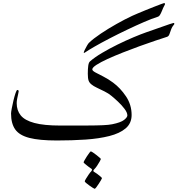

<svg xmlns="http://www.w3.org/2000/svg" viewBox="-20 -881 1138 1230"><path d="M1097.7 -728Q1082.5 -710 1076.2 -692.1Q1069.8 -674.3 1065.2 -661.4Q1060.5 -648.4 1049.8 -645Q1020.5 -635.7 974.1 -620.1Q927.7 -604.5 873.8 -585Q819.8 -565.4 766.6 -544.4Q713.4 -523.4 669.2 -503.2Q625 -482.9 598.1 -465.6Q571.3 -448.2 571.3 -436.5Q571.3 -427.7 591.1 -417Q610.8 -406.2 641.6 -390.9Q672.4 -375.5 704.6 -351.6Q751 -317.4 787.1 -263.7Q823.2 -210 823.2 -144.5Q823.2 -91.3 785.2 -58.8Q747.1 -26.4 680.4 -9.5Q613.8 7.3 527.6 13.2Q441.4 19 344.7 19Q231.9 19 168 2.4Q104 -14.2 77.4 -52Q50.8 -89.8 50.8 -153.8Q50.8 -162.1 55.2 -186Q59.6 -210 66.2 -237.3Q72.8 -264.6 79.6 -284.7Q86.4 -304.7 91.3 -304.7Q99.6 -304.7 99.6 -295.4Q99.6 -292 96.4 -278.6Q93.3 -265.1 90.1 -249Q86.9 -232.9 86.9 -220.2Q86.9 -173.8 112.8 -141.8Q138.7 -109.9 200 -93.3Q261.2 -76.7 366.7 -76.7Q469.2 -76.7 534.7 -76.9Q600.1 -77.1 638.7 -78.9Q677.2 -80.6 698.7 -85Q753.9 -96.2 774.9 -112.8Q795.9 -129.4 795.9 -141.6Q795.9 -159.7 777.8 -183.6Q759.8 -207.5 735.8 -230Q711.9 -252.4 694.3 -266.6Q675.3 -282.7 649.4 -295.4Q623.5 -308.1 600.6 -319.1Q577.6 -330.1 566.9 -339.4Q552.7 -350.1 547.6 -364.7Q542.5 -379.4 542.5 -408.7Q542.5 -440.4 545.4 -460.4Q548.3 -480.5 556.6 -487.8Q586.9 -514.2 633.8 -542Q680.7 -569.8 733.4 -595.7Q786.1 -621.6 835 -642.1Q883.8 -662.6 917.5 -674.3Q931.6 -679.2 959 -688.7Q986.3 -698.2 1015.9 -708.7Q1045.4 -719.2 1067.1 -726.6Q1088.9 -733.9 1091.8 -733.9Q1094.2 -733.9 1095 -732.2Q1095.7 -730.5 1097.7 -728ZM988.8 -772.9Q954.1 -762.2 903.3 -740.2Q852.5 -718.3 795.2 -690.9Q737.8 -663.6 683.1 -635.3Q628.4 -606.9 585.9 -582.5Q543.5 -558.1 522.5 -543.5Q516.6 -540.5 516.6 -543.5Q516.6 -548.3 522.9 -561.5Q529.3 -574.7 537.1 -588.1Q544.9 -601.6 549.3 -606Q578.1 -633.8 625.5 -665.5Q672.9 -697.3 726.6 -727.5Q780.3 -757.8 827.6 -779.8Q837.9 -784.7 861.1 -794.4Q884.3 -804.2 912.4 -815.7Q940.4 -827.1 966.8 -837.4Q993.2 -847.7 1011.2 -854.5Q1029.3 -861.3 1031.2 -861.3Q1037.1 -861.3 1037.1 -855Q1037.1 -852.1 1031.2 -842Q1025.4 -832 1017.1 -810.5Q1011.2 -795.9 1004.9 -785.6Q998.5 -775.4 988.8 -772.9ZM633.3 260.3Q633.3 262.2 627.2 272.9Q621.1 283.7 612.5 296.6Q604 309.6 596.7 319.1Q589.4 328.6 586.4 328.6Q584.5 328.6 574.5 322.3Q564.5 315.9 552.5 307.4Q540.5 298.8 531.7 291.3Q522.9 283.7 522.9 280.8Q522.9 277.3 530.5 264.4Q538.1 251.5 548.1 237.1Q558.1 222.7 565.4 215.3Q569.3 211.4 569.3 206.1Q569.3 202.6 566.4 200.7Q557.6 194.8 545.7 186Q533.7 177.2 524.7 169.2Q515.6 161.1 515.6 159.2Q515.6 156.2 521.7 145.3Q527.8 134.3 536.4 121.1Q544.9 107.9 552.2 98.4Q559.6 88.9 561.5 88.9Q564.9 88.9 575.2 95.7Q585.4 102.5 597.2 111.6Q608.9 120.6 617.4 128.2Q626 135.7 626 137.2Q626 140.1 618.7 153.6Q611.3 167 601.6 181.4Q591.8 195.8 585 202.1Q583.5 204.1 580.8 207Q578.1 210 578.1 213.4Q578.1 216.8 581.1 218.8Q589.8 223.6 602.3 232.7Q614.7 241.7 624 250Q633.3 258.3 633.3 260.3Z"/></svg>

Font: Scheherazade New
Style: Regular
Weight: 400
Designer: SIL International
Foundry: SIL International
Version: Version 4.000